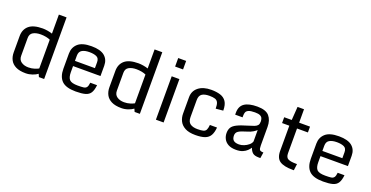

<svg xmlns="http://www.w3.org/2000/svg" viewBox="-30 -1438 4153 2152"><g transform="rotate(20 2046.5 -362.0)"><path d="M72.3 -163.6V-358.9Q72.3 -437 124 -482.2Q175.8 -527.3 288.6 -527.3Q313 -527.3 346.2 -522Q379.4 -516.6 403.3 -507.8V-734.9H495.1V0H432.6L417.5 -34.2Q395 -16.6 356.2 -2.9Q317.4 10.7 277.3 10.7Q203.1 10.7 158 -12.2Q112.8 -35.2 92.5 -74.5Q72.3 -113.8 72.3 -163.6ZM403.3 -92.3V-435.5Q382.8 -445.3 352.3 -451.2Q321.8 -457 289.6 -457Q235.4 -457 199.7 -437Q164.1 -417 164.1 -369.1V-156.7Q164.1 -108.4 198.5 -85Q232.9 -61.5 283.2 -61.5Q322.3 -61.5 355 -72.3Q387.7 -83 403.3 -92.3Z M658.2 -182.6V-362.8Q658.2 -436 708.5 -481.7Q758.8 -527.3 870.1 -527.3Q976.6 -527.3 1026.9 -485.6Q1077.1 -443.8 1077.1 -370.1V-247.1H750V-174.3Q750 -111.3 775.1 -85.4Q800.3 -59.6 873.5 -59.6Q917 -59.6 942.1 -62.7Q967.3 -65.9 979.2 -82.3Q991.2 -98.6 995.1 -137.7H1076.2Q1069.8 -76.7 1049.6 -44.7Q1029.3 -12.7 987.3 -1Q945.3 10.7 873.5 10.7Q757.8 10.7 708 -37.6Q658.2 -85.9 658.2 -182.6ZM988.3 -309.1V-379.9Q988.3 -426.8 955.8 -441.9Q923.3 -457 870.1 -457Q815.4 -457 782.7 -438Q750 -418.9 750 -371.1V-309.1Z M1213.9 -163.6V-358.9Q1213.9 -437 1265.6 -482.2Q1317.4 -527.3 1430.2 -527.3Q1454.6 -527.3 1487.8 -522Q1521 -516.6 1544.9 -507.8V-734.9H1636.7V0H1574.2L1559.1 -34.2Q1536.6 -16.6 1497.8 -2.9Q1459 10.7 1418.9 10.7Q1344.7 10.7 1299.6 -12.2Q1254.4 -35.2 1234.1 -74.5Q1213.9 -113.8 1213.9 -163.6ZM1544.9 -92.3V-435.5Q1524.4 -445.3 1493.9 -451.2Q1463.4 -457 1431.2 -457Q1377 -457 1341.3 -437Q1305.7 -417 1305.7 -369.1V-156.7Q1305.7 -108.4 1340.1 -85Q1374.5 -61.5 1424.8 -61.5Q1463.9 -61.5 1496.6 -72.3Q1529.3 -83 1544.9 -92.3Z M1828.1 -517.6H1919.9V0H1828.1ZM1826.7 -734.9H1921.4V-633.3H1826.7Z M2301.3 10.7Q2224.1 10.7 2178 -13.9Q2131.8 -38.6 2111.3 -79.3Q2090.8 -120.1 2090.8 -168V-365.2Q2090.8 -438.5 2146.7 -482.9Q2202.6 -527.3 2298.8 -527.3Q2360.8 -527.3 2406.7 -512.9Q2452.6 -498.5 2477.8 -460.9Q2502.9 -423.3 2502.9 -353.5L2415.5 -345.2Q2415.5 -392.6 2404.8 -416.5Q2394 -440.4 2369.1 -448.7Q2344.2 -457 2301.3 -457Q2242.2 -457 2212.4 -435.8Q2182.6 -414.6 2182.6 -362.8V-160.2Q2182.6 -104.5 2214.1 -82Q2245.6 -59.6 2301.3 -59.6Q2346.7 -59.6 2370.4 -66.2Q2394 -72.8 2403.8 -92.5Q2413.6 -112.3 2417 -151.4H2502Q2497.1 -91.8 2476.6 -56.2Q2456.1 -20.5 2413.8 -4.9Q2371.6 10.7 2301.3 10.7Z M2785.6 10.7Q2728.5 10.7 2692.6 -9Q2656.7 -28.8 2639.9 -61.3Q2623 -93.8 2623 -130.9Q2623 -169.9 2638.4 -196.5Q2653.8 -223.1 2696.5 -244.9Q2739.3 -266.6 2821.8 -290.5Q2864.7 -303.2 2890.6 -313Q2916.5 -322.8 2928.2 -337.9Q2939.9 -353 2939.9 -381.3Q2939.9 -402.3 2933.3 -419.4Q2926.8 -436.5 2906.5 -446.8Q2886.2 -457 2844.7 -457Q2793 -457 2769 -446.3Q2745.1 -435.5 2738.5 -418.2Q2731.9 -400.9 2731.9 -379.9V-356.9H2643.6V-380.4Q2643.6 -457 2694.8 -492.2Q2746.1 -527.3 2847.7 -527.3Q2950.2 -527.3 2991 -479.5Q3031.7 -431.6 3031.7 -351.6V-130.9Q3031.7 -89.8 3042.2 -78.1Q3052.7 -66.4 3085.9 -66.4L3075.2 3.9H3056.6Q3004.9 3.9 2981.9 -16.4Q2959 -36.6 2947.3 -73.2Q2936 -55.7 2916.3 -36.1Q2896.5 -16.6 2865 -2.9Q2833.5 10.7 2785.6 10.7ZM2796.9 -57.6Q2824.7 -57.6 2855 -69.6Q2885.3 -81.5 2908.9 -101.3Q2932.6 -121.1 2939.9 -145V-281.2Q2929.2 -270.5 2902.6 -253.2Q2876 -235.8 2826.7 -221.7Q2766.6 -204.6 2738.5 -186.5Q2710.4 -168.5 2710.4 -133.8Q2710.4 -94.7 2730.7 -76.2Q2751 -57.6 2796.9 -57.6Z M3256.3 -147.9V-448.2H3169.9V-517.6H3259.8L3271 -677.7H3348.1V-517.6H3478V-448.2H3348.1V-153.8Q3348.1 -102.5 3378.4 -87.9Q3408.7 -73.2 3474.1 -73.2H3484.4L3474.6 3.9H3460.9Q3355 3.9 3305.7 -29.3Q3256.3 -62.5 3256.3 -147.9Z M3609.4 -182.6V-362.8Q3609.4 -436 3659.7 -481.7Q3710 -527.3 3821.3 -527.3Q3927.7 -527.3 3978 -485.6Q4028.3 -443.8 4028.3 -370.1V-247.1H3701.2V-174.3Q3701.2 -111.3 3726.3 -85.4Q3751.5 -59.6 3824.7 -59.6Q3868.2 -59.6 3893.3 -62.7Q3918.5 -65.9 3930.4 -82.3Q3942.4 -98.6 3946.3 -137.7H4027.3Q4021 -76.7 4000.7 -44.7Q3980.5 -12.7 3938.5 -1Q3896.5 10.7 3824.7 10.7Q3709 10.7 3659.2 -37.6Q3609.4 -85.9 3609.4 -182.6ZM3939.5 -309.1V-379.9Q3939.5 -426.8 3907 -441.9Q3874.5 -457 3821.3 -457Q3766.6 -457 3733.9 -438Q3701.2 -418.9 3701.2 -371.1V-309.1Z"/></g></svg>

Font: Monda
Style: Regular
Weight: 400
Designer: Vernon Adams
Foundry: Vernon Adams
Version: Version 2.100; ttfautohint (v1.8.3)